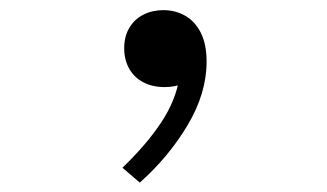

<svg xmlns="http://www.w3.org/2000/svg" viewBox="-20 -160 660 388"><path d="M231 -62.5Q231 -86.5 241.5 -104Q252 -121.5 270 -130.5Q288 -139.5 310 -139.5Q334.5 -139.5 354.2 -128.2Q374 -117 385.8 -93.8Q397.5 -70.5 397.5 -35.5Q397.5 28.5 359.2 92.8Q321 157 262.5 209L227.5 179Q277.5 130.5 306.2 86.8Q335 43 342.5 -2.5L351.5 8.5Q333.5 16 313 16Q288.5 16 270 6.5Q251.5 -3 241.2 -21Q231 -39 231 -62.5Z"/></svg>

Font: Monaspace Krypton Var
Style: Regular
Weight: 400
Designer: Riley Cran and the Lettermatic Team
Version: Version 1.101 (Monaspace Krypton Var)